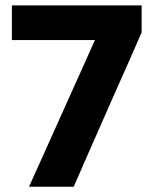

<svg xmlns="http://www.w3.org/2000/svg" viewBox="-20 -708 590 728"><path d="M90 0Q118.5 -63 147 -126.2Q175.5 -189.5 203 -251L290 -444.5Q302.5 -472.5 315 -500.5Q327.5 -528 340 -556H25V-687.5H517V-585Q491.5 -527.5 467.5 -472Q443 -416.5 417 -358.5L359.5 -228Q334.5 -171 309.5 -114.5Q284.5 -57.5 259.5 0Z"/></svg>

Font: Heraclito
Style: Bold
Weight: 700
Designer: Kostas Bartsokas (font) & Cristiano Sobral (main changes)
Foundry: Kostas Bartsokas (font) & Cristiano Sobral (main changes)
Version: Version 1.00;July 8, 2020;FontCreator 13.0.0.2655 64-bit